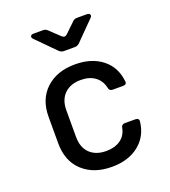

<svg xmlns="http://www.w3.org/2000/svg" viewBox="-143 -889 887 1004"><g transform="rotate(-20 300.0 -387.5)"><path d="M308 10Q207 10 146 -46.5Q85 -103 85 -202V-349Q85 -447 146 -503.5Q207 -560 308 -560Q399 -560 457.5 -514.5Q516 -469 525 -389Q529 -368 506 -368H448Q430 -368 427 -387Q418 -428 387 -450.5Q356 -473 308 -473Q251 -473 217.5 -440.5Q184 -408 184 -349V-202Q184 -142 217.5 -110Q251 -78 308 -78Q356 -78 387.5 -100Q419 -122 427 -163Q430 -182 448 -182H506Q528 -182 526 -163Q517 -83 458.5 -36.5Q400 10 308 10ZM278 -645Q263 -645 252 -656L150 -759Q140 -768 143 -776.5Q146 -785 160 -785H213Q228 -785 238 -774L293 -722Q308 -708 323 -723L376 -774Q386 -785 401 -785H456Q470 -785 473.5 -776.5Q477 -768 467 -759L365 -656Q354 -645 339 -645Z"/></g></svg>

Font: Pitagon Sans Mono Medium
Style: Regular
Weight: 500
Monospace: yes
Designer: Travis Tran
Foundry: Pitagon
Version: Version 1.001; ttfautohint (v1.8.4.7-5d5b);gftools[0.9.26]